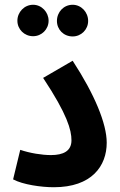

<svg xmlns="http://www.w3.org/2000/svg" viewBox="-20 -780 505 806"><path d="M119 -628C155 -628 184 -657 184 -693C184 -729 155 -760 119 -760C82 -760 53 -729 53 -693C53 -657 82 -628 119 -628ZM285 -627C321 -627 350 -656 350 -692C350 -729 321 -760 285 -760C247 -760 219 -729 219 -692C219 -656 247 -627 285 -627ZM35 -27C76 -5 153 6 206 6C365 6 428 -83 428 -181C428 -261 377 -384 285 -525L161 -453C263 -299 280 -234 280 -191C280 -146 246 -129 194 -129C156 -129 106 -137 65 -151Z"/></svg>

Font: Noto Sans Arabic UI Cn
Style: Bold
Weight: 700
Width: 3
Designer: Monotype Design Team, Nadine Chahine and Nizar Qandah
Foundry: Monotype Imaging Inc.
Version: Version 2.010